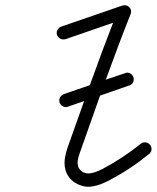

<svg xmlns="http://www.w3.org/2000/svg" viewBox="-20 -715 600 735"><path d="M223 -564Q212 -564 204.5 -571.5Q197 -579 197 -589Q197 -600 206 -608Q209 -612 214 -613L449 -694Q452 -695 455 -695Q468 -695 475 -687.5Q482 -680 482 -670Q482 -665 480 -661Q438 -556 385 -410L459 -435Q463 -437 467 -437Q477 -437 484.5 -429.5Q492 -422 492 -411Q492 -397 480 -390Q478 -388 475 -388L363 -349Q327 -248 286 -131Q277 -106 277 -91Q278 -79 281 -73Q287 -63 293 -59Q305 -51 319 -51Q339 -51 374 -69Q451 -110 518 -164Q525 -170 535 -170Q545 -170 552.5 -162.5Q560 -155 560 -144Q560 -133 550 -125Q479 -67 397 -24Q362 -6 337 -2Q328 0 316.5 0Q305 0 291 -4.5Q277 -9 265 -17Q240 -34 231 -63Q227 -77 227 -91Q227 -114 238 -148Q272 -244 302 -328L241 -307Q237 -305 233 -305Q222 -305 214.5 -312.5Q207 -320 207 -329.5Q207 -339 212 -345.5Q217 -352 225 -355L324 -389Q373 -526 413 -628L231 -565Q227 -564 223 -564Z"/></svg>

Font: TT2020Base
Style: Italic
Weight: 400
Italic angle: -15°
Version: Version 0.2.000